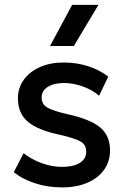

<svg xmlns="http://www.w3.org/2000/svg" viewBox="-20 -780 534 814"><path d="M243.5 14.5Q182 14.5 128.5 -3Q75 -20.5 38.5 -50L80 -130.5Q114.5 -103.5 157.8 -88Q201 -72.5 243 -72.5Q291.5 -72.5 318.5 -89.5Q345.5 -106.5 345.5 -137Q345.5 -166 322.2 -179.8Q299 -193.5 234 -208.5Q140.5 -228 98.2 -263.8Q56 -299.5 56 -363Q56 -407.5 80.8 -441.8Q105.5 -476 149 -495.5Q192.5 -515 249.5 -515Q305 -515 354 -499.2Q403 -483.5 439 -455L400 -374Q381.5 -390.5 357 -402.5Q332.5 -414.5 305.2 -421.2Q278 -428 251 -428Q209 -428 182.8 -411.8Q156.5 -395.5 156.5 -367Q156.5 -337.5 181.5 -323.5Q206.5 -309.5 267.5 -295.5Q363.5 -274.5 405 -239.5Q446.5 -204.5 446.5 -142.5Q446.5 -95 421 -59.8Q395.5 -24.5 349.8 -5Q304 14.5 243.5 14.5ZM192 -585 286 -759.5H397.5L293 -585Z"/></svg>

Font: Geologica EX
Style: Regular
Weight: 400
Designer: Sindre Bremnes, Frode Helland
Foundry: Monokrom Skriftforlag AS
Version: Version 1.010;gftools[0.9.28]